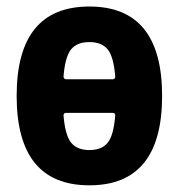

<svg xmlns="http://www.w3.org/2000/svg" viewBox="-20 -550 540 580"><path d="M320.3 -310.5Q328.1 -310.5 328.1 -319.3Q323.2 -378.9 305.2 -400.9Q287.1 -422.9 250 -422.9Q212.9 -422.9 194.8 -400.9Q176.8 -378.9 171.9 -319.3Q171.9 -311.5 179.7 -310.5ZM328.1 -201.2Q328.1 -209 320.3 -209H179.7Q171.9 -209 171.9 -201.2Q176.8 -141.6 194.8 -119.1Q212.9 -96.7 250 -96.7Q287.1 -96.7 305.2 -118.7Q323.2 -140.6 328.1 -201.2ZM30.3 -260.3Q30.3 -530.3 250 -530.3Q469.7 -530.3 469.7 -260.3Q469.7 9.8 250 9.8Q30.3 9.8 30.3 -260.3Z"/></svg>

Font: Rounded Mgen+ 2m bold
Style: Bold
Weight: 700
Designer: [Source Han Sans]
Ryoko NISHIZUKA  (kana & ideographs); Paul D. Hunt (Latin, Greek & Cyrillic); Wenlong ZHANG  (bopomofo
Version: Version 1.059.20150602